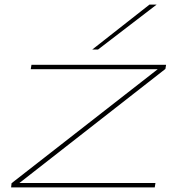

<svg xmlns="http://www.w3.org/2000/svg" viewBox="-20 -810 768 830"><path d="M28 0 30 -18 662 -511H113L116 -530H698L695 -512L64 -19H652L649 0ZM379 -596 626 -790H657L404 -596Z"/></svg>

Font: Georama ExtraExtended Thin
Style: Italic
Weight: 100
Width: 8
Italic angle: -9°
Designer: Jean-Baptiste Levee
Foundry: Production Type
Version: Version 1.000